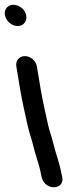

<svg xmlns="http://www.w3.org/2000/svg" viewBox="-107 -732 304 804"><path d="M-38.6 -454 -22.3 -356C-14.3 -308.2 -1.2 -252.3 8.8 -205.8C15 -176.9 25.9 -149.6 31 -126.6C41.1 -81.1 57.8 -43.2 64.5 -3C64.6 -2.6 64.7 -1.8 64.9 -1.2L68.2 12.8C68.3 13.2 68.5 14 68.7 14.5C85.6 69.3 168 61.9 152.9 6.3L150 -5.9C142 -52.7 125 -92.2 115.9 -132.5C110 -158.6 99.2 -186.5 94 -210.3C84.1 -256.3 71.2 -311.2 63.7 -356L47.4 -454C43.4 -477.7 21 -497 -2.8 -497C-26.5 -497 -42.6 -477.7 -38.6 -454ZM-86.5 -669.5C-82.4 -645.1 -59.2 -623 -32.8 -623C-7.9 -623 6.8 -643.6 3 -666.5C-1.5 -693.5 -27.5 -712 -51.1 -712C-74.5 -712 -90.4 -693 -86.5 -669.5Z"/></svg>

Font: CiSf OpenHand
Style: BlakOpObl
Weight: 400
Foundry: Cannot Into Space Fonts
Version: Version 0.7892